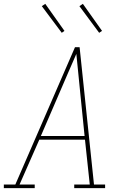

<svg xmlns="http://www.w3.org/2000/svg" viewBox="-38 -981 658 1001"><path d="M143 0H-18V-19H42L353 -735H377L452 -19H510V0H349V-19H430L405 -253H167L64 -19H143ZM403 -272 381 -490Q376 -543 370.5 -595.5Q365 -648 360 -700Q337 -648 314.5 -595.5Q292 -543 269 -490L175 -272ZM479 -810 376 -949 394 -961 494 -820ZM284 -810 180 -949 198 -961 298 -820Z"/></svg>

Font: Iosevka HT Thin Extended
Style: Italic
Weight: 100
Width: 7
Italic angle: -9°
Monospace: yes
Designer: Belleve Invis
Foundry: Belleve Invis
Version: Version 32.3.0; ttfautohint (v1.8.4)